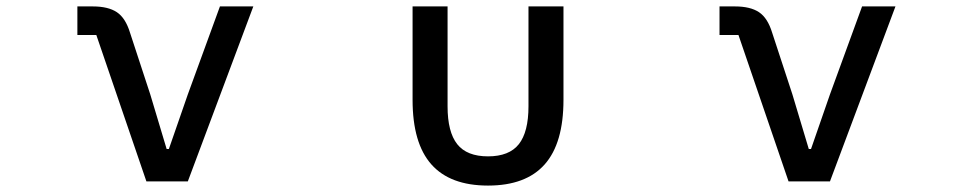

<svg xmlns="http://www.w3.org/2000/svg" viewBox="-20 -565 3040 598"><path d="M436 0 280 -456H221V-545H269Q317 -545 344 -527Q371 -509 385 -463L448 -271L499 -101H506L565 -271L665 -545H769L565 0Z M1265 -254V-545H1374V-234Q1374 -154 1404 -116Q1434 -78 1500 -78Q1566 -78 1596 -116Q1626 -154 1626 -234V-545H1735V-254Q1735 -119 1676.5 -53Q1618 13 1500 13Q1382 13 1323.5 -53Q1265 -119 1265 -254Z M2436 0 2280 -456H2221V-545H2269Q2317 -545 2344 -527Q2371 -509 2385 -463L2448 -271L2499 -101H2506L2565 -271L2665 -545H2769L2565 0Z"/></svg>

Font: IBM Plex Sans JP Medium
Style: Regular
Weight: 500
Designer: Mike Abbink; Paul van der Laan; Pieter van Rosmalen; Wujin Sim; Yejin Wi; Jinhee Kim; Boomi Park; Yona Kim; Kichan Ma
Foundry: Sandoll Inc.
Version: Version 1.001